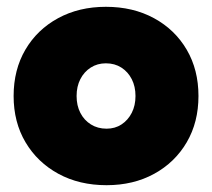

<svg xmlns="http://www.w3.org/2000/svg" viewBox="-20 -532 623 564"><path d="M293 12Q213 12 151.5 -21.5Q90 -55 55 -114Q20 -173 20 -250Q20 -327 54.5 -386Q89 -445 150.5 -478.5Q212 -512 291 -512Q371 -512 432.5 -478.5Q494 -445 528.5 -386Q563 -327 563 -250Q563 -173 528.5 -114Q494 -55 433 -21.5Q372 12 293 12ZM293 -154Q318 -154 337 -166.5Q356 -179 367 -200.5Q378 -222 378 -250Q378 -278 367 -299.5Q356 -321 336.5 -333.5Q317 -346 291 -346Q266 -346 246.5 -333.5Q227 -321 216 -299.5Q205 -278 205 -250Q205 -222 216 -200.5Q227 -179 247 -166.5Q267 -154 293 -154Z"/></svg>

Font: Figtree Light Black
Style: Regular
Weight: 900
Version: Version 2.000